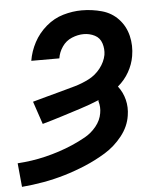

<svg xmlns="http://www.w3.org/2000/svg" viewBox="-89 -585 718 845"><g transform="rotate(-5 270.0 -162.5)"><path d="M-26 213Q22 209 70 200.5Q118 192 165 178Q212 164 258.5 144.5Q305 125 348.5 98.5Q392 72 425 30.5Q458 -11 465 -59Q471 -95 462.5 -129Q454 -163 433 -190Q463 -215 482 -248.5Q501 -282 507 -318Q515 -364 504.5 -407.5Q494 -451 464.5 -482.5Q435 -514 392 -526Q349 -538 303 -538Q263 -538 221.5 -526Q180 -514 145.5 -484.5Q111 -455 90.5 -416.5Q70 -378 63 -336H187Q191 -363 207.5 -387Q224 -411 250.5 -422Q277 -433 303 -433Q329 -433 351.5 -421.5Q374 -410 382 -385Q390 -360 386 -334Q380 -303 358.5 -275.5Q337 -248 306.5 -232.5Q276 -217 244.5 -208Q213 -199 181.5 -190.5Q150 -182 118.5 -173.5Q87 -165 55 -156L89 -55Q132 -67 174.5 -80.5Q217 -94 259.5 -107.5Q302 -121 343 -138L342 -133Q350 -107 345 -80Q340 -49 318.5 -22.5Q297 4 268.5 20Q240 36 210 49Q180 62 149.5 72Q119 82 88 89.5Q57 97 26 101.5Q-5 106 -36 108Z"/></g></svg>

Font: Iosevka Sparkle
Style: Bold Italic
Weight: 700
Italic angle: -9°
Designer: Belleve Invis
Foundry: Belleve Invis
Version: Version 4.5.0; ttfautohint (v1.8.3)